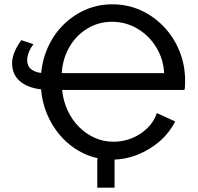

<svg xmlns="http://www.w3.org/2000/svg" viewBox="-20 -735 918 890"><path d="M431 135V0L511 -20V135ZM79 -549 135 -530Q119 -509 112.5 -490Q106 -471 106 -456Q106 -426 128.5 -411Q151 -396 188 -396H312V-318H215Q131 -318 83.5 -350Q36 -382 36 -443Q36 -465 46.5 -492Q57 -519 79 -549ZM838 -361Q838 -348 837.5 -336Q837 -324 835 -318H268Q273 -267 293.5 -223Q314 -179 346.5 -146.5Q379 -114 419.5 -96Q460 -78 506 -78Q552 -78 593 -95Q634 -112 664.5 -142.5Q695 -173 707 -211L792 -172Q766 -120 720 -80Q674 -40 616.5 -17.5Q559 5 498 5Q429 5 369.5 -23Q310 -51 265 -100.5Q220 -150 194.5 -215.5Q169 -281 169 -357Q169 -432 194.5 -497.5Q220 -563 265.5 -611.5Q311 -660 371 -687.5Q431 -715 501 -715Q571 -715 632 -687.5Q693 -660 739.5 -611Q786 -562 812 -498Q838 -434 838 -361ZM266 -396H741Q737 -463 703.5 -517Q670 -571 616.5 -602.5Q563 -634 499 -634Q437 -634 385.5 -603Q334 -572 302.5 -518.5Q271 -465 266 -396Z"/></svg>

Font: YasnoRaleway Medium
Style: Regular
Weight: 500
Designer: Matt McInerney, Pablo Impallari, Rodrigo Fuenzalida
Foundry: Matt McInerney, Pablo Impallari, Rodrigo Fuenzalida
Version: Version 4.026